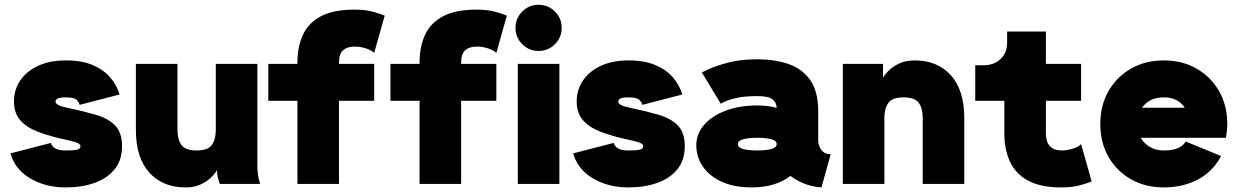

<svg xmlns="http://www.w3.org/2000/svg" viewBox="-20 -778 5235 812"><path d="M258.3 -522.5Q326.7 -522.5 373 -502.4Q419.4 -482.4 447 -449.5Q474.6 -416.5 485.8 -378.4L316.4 -334.5Q316.4 -341.8 305.7 -354Q294.9 -366.2 258.3 -366.2Q232.9 -366.2 223.9 -361.3Q214.8 -356.4 214.8 -349.1Q214.8 -332.5 258.3 -323.7Q330.1 -308.6 383.5 -293.2Q437 -277.8 466.6 -247.8Q496.1 -217.8 496.1 -159.2Q496.1 -100.6 464.6 -62Q433.1 -23.4 379.4 -4.4Q325.7 14.6 258.3 14.6Q170.9 14.6 106.4 -24.4Q42 -63.5 24.4 -129.4L196.3 -173.8Q196.3 -163.1 210.9 -152.3Q225.6 -141.6 258.3 -141.6Q291.5 -141.6 305.9 -145Q320.3 -148.4 320.3 -159.2Q320.3 -170.4 300 -176.5Q279.8 -182.6 258.3 -187Q189.9 -201.7 140.9 -220.5Q91.8 -239.3 65.4 -269.8Q39.1 -300.3 39.1 -349.1Q39.1 -397.9 65.4 -437.3Q91.8 -476.6 140.9 -499.5Q189.9 -522.5 258.3 -522.5Z M730.5 -507.8V-228.5Q730.5 -188.5 747.3 -165Q764.2 -141.6 811.5 -141.6Q859.4 -141.6 876 -165Q892.6 -188.5 892.6 -228.5V-507.8H1068.4V-82Q1068.4 -44.9 1074.2 -22.5Q1080.1 0 1080.1 0H909.7Q909.7 0 903.8 -18.3Q897.9 -36.6 897.9 -58.6Q889.6 -43.9 872.1 -26.9Q854.5 -9.8 827.9 2.4Q801.3 14.6 764.6 14.6Q668 14.6 611.3 -48.3Q554.7 -111.3 554.7 -228.5V-507.8Z M1562.5 -554.2Q1550.8 -565.9 1526.9 -573.5Q1502.9 -581.1 1481 -581.1Q1448.2 -581.1 1430.9 -565.2Q1413.6 -549.3 1413.6 -512.7V-507.8H1562.5V-351.6H1413.6V0H1237.8V-351.6H1114.7V-507.8H1237.8V-512.7Q1237.8 -581.1 1261.5 -631.6Q1285.2 -682.1 1338.1 -709.7Q1391.1 -737.3 1479 -737.3Q1523.4 -737.3 1554.9 -729Q1586.4 -720.7 1606.9 -711.9Z M2079.1 -554.2Q2067.4 -565.9 2043.5 -573.5Q2019.5 -581.1 1997.6 -581.1Q1964.8 -581.1 1947.5 -565.2Q1930.2 -549.3 1930.2 -512.7V-507.8H2079.1V-351.6H1930.2V0H1754.4V-351.6H1631.3V-507.8H1754.4V-512.7Q1754.4 -581.1 1778.1 -631.6Q1801.8 -682.1 1854.7 -709.7Q1907.7 -737.3 1995.6 -737.3Q2040 -737.3 2071.5 -729Q2103 -720.7 2123.5 -711.9Z M2169.9 0V-507.8H2345.7V0ZM2160.2 -660.2Q2160.2 -700.7 2188.7 -729.2Q2217.3 -757.8 2257.8 -757.8Q2298.3 -757.8 2326.9 -729.2Q2355.5 -700.7 2355.5 -660.2Q2355.5 -619.6 2326.9 -591.1Q2298.3 -562.5 2257.8 -562.5Q2217.3 -562.5 2188.7 -591.1Q2160.2 -619.6 2160.2 -660.2Z M2638.2 -522.5Q2706.5 -522.5 2752.9 -502.4Q2799.3 -482.4 2826.9 -449.5Q2854.5 -416.5 2865.7 -378.4L2696.3 -334.5Q2696.3 -341.8 2685.5 -354Q2674.8 -366.2 2638.2 -366.2Q2612.8 -366.2 2603.8 -361.3Q2594.7 -356.4 2594.7 -349.1Q2594.7 -332.5 2638.2 -323.7Q2710 -308.6 2763.4 -293.2Q2816.9 -277.8 2846.4 -247.8Q2876 -217.8 2876 -159.2Q2876 -100.6 2844.5 -62Q2813 -23.4 2759.3 -4.4Q2705.6 14.6 2638.2 14.6Q2550.8 14.6 2486.3 -24.4Q2421.9 -63.5 2404.3 -129.4L2576.2 -173.8Q2576.2 -163.1 2590.8 -152.3Q2605.5 -141.6 2638.2 -141.6Q2671.4 -141.6 2685.8 -145Q2700.2 -148.4 2700.2 -159.2Q2700.2 -170.4 2679.9 -176.5Q2659.7 -182.6 2638.2 -187Q2569.8 -201.7 2520.8 -220.5Q2471.7 -239.3 2445.3 -269.8Q2418.9 -300.3 2418.9 -349.1Q2418.9 -397.9 2445.3 -437.3Q2471.7 -476.6 2520.8 -499.5Q2569.8 -522.5 2638.2 -522.5Z M3159.2 14.6Q3084.5 14.6 3032 -9.5Q2979.5 -33.7 2952.1 -74.2Q2924.8 -114.7 2924.8 -163.6Q2924.8 -212.4 2958.3 -250.5Q2991.7 -288.6 3049.8 -310.3Q3107.9 -332 3182.6 -332Q3227.5 -332 3264.6 -321.8Q3264.2 -343.8 3247.3 -357.7Q3230.5 -371.6 3182.6 -371.6Q3127.4 -371.6 3093.5 -363.5Q3059.6 -355.5 3043.9 -347.4Q3028.3 -339.4 3028.3 -339.4L2948.2 -471.7Q2948.2 -471.7 2977.8 -485.6Q3007.3 -499.5 3060.1 -513.4Q3112.8 -527.3 3182.6 -527.3Q3254.9 -527.3 3313.2 -507.8Q3371.6 -488.3 3406 -440.2Q3440.4 -392.1 3440.4 -306.6V-184.1Q3440.4 -162.1 3453.6 -144Q3466.8 -126 3493.2 -126L3454.1 14.6Q3411.6 11.2 3378.9 -2.4Q3346.2 -16.1 3322.8 -34.2Q3294.4 -11.7 3253.4 1.5Q3212.4 14.6 3159.2 14.6ZM3264.6 -168.5Q3264.6 -183.1 3241.9 -189.2Q3219.2 -195.3 3182.6 -195.3Q3146 -195.3 3123.3 -189.2Q3100.6 -183.1 3100.6 -168.5Q3100.6 -153.8 3123.3 -147.7Q3146 -141.6 3182.6 -141.6Q3219.2 -141.6 3241.9 -147.7Q3264.6 -153.8 3264.6 -168.5Z M3882.3 0V-279.3Q3882.3 -319.8 3865.7 -343Q3849.1 -366.2 3801.3 -366.2Q3753.9 -366.2 3737.1 -343Q3720.2 -319.8 3720.2 -279.3V0H3544.4V-507.8H3714.4V-449.2Q3723.1 -464.4 3740.5 -481.2Q3757.8 -498 3784.7 -510.3Q3811.5 -522.5 3848.1 -522.5Q3944.8 -522.5 4001.5 -459.5Q4058.1 -396.5 4058.1 -279.3V0Z M4139.6 -502Q4183.6 -502 4211.4 -528.3Q4239.3 -554.7 4239.3 -598.6V-644.5H4403.3V-507.8H4552.2V-351.6H4403.3V-214.8Q4403.3 -141.6 4470.7 -141.6Q4492.7 -141.6 4516.6 -149.2Q4540.5 -156.7 4552.2 -168.5L4596.7 -10.7Q4576.2 -2 4544.7 6.3Q4513.2 14.6 4468.8 14.6Q4380.9 14.6 4327.9 -14.2Q4274.9 -43 4251.2 -94.7Q4227.5 -146.5 4227.5 -214.8V-351.6H4104.5V-502Z M4994.1 -179.7 5144 -118.2Q5110.4 -53.2 5046.9 -19.3Q4983.4 14.6 4901.9 14.6Q4823.7 14.6 4762.9 -20Q4702.1 -54.7 4667.7 -115.2Q4633.3 -175.8 4633.3 -253.9Q4633.3 -332 4668 -392.6Q4702.6 -453.1 4763.2 -487.8Q4823.7 -522.5 4901.9 -522.5Q4980 -522.5 5040.5 -487.8Q5101.1 -453.1 5135.7 -392.6Q5170.4 -332 5170.4 -253.9Q5170.4 -238.8 5168.7 -224.1Q5167 -209.5 5164.6 -195.3H4804.2Q4818.4 -170.9 4843.5 -156.2Q4868.7 -141.6 4901.9 -141.6Q4943.8 -141.6 4965.8 -153.6Q4987.8 -165.5 4994.1 -179.7ZM4901.9 -366.2Q4840.8 -366.2 4809.6 -322.3H4990.7Q4961.9 -366.2 4901.9 -366.2Z"/></svg>

Font: Giphurs Black
Style: Regular
Weight: 900
Version: Version 0.920; ttfautohint (v1.8.4.7-5d5b)